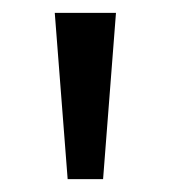

<svg xmlns="http://www.w3.org/2000/svg" viewBox="-20 -734 265 298"><path d="M160 -714 140 -456H85L65 -714Z"/></svg>

Font: Noto Sans Vithkuqi
Style: Regular
Weight: 400
Version: Version 1.001